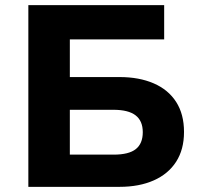

<svg xmlns="http://www.w3.org/2000/svg" viewBox="-20 -725 771 745"><path d="M90 0V-705H617V-572H251V-426H444Q520 -426 576.5 -401.5Q633 -377 663.5 -329.5Q694 -282 694 -213Q694 -145 663.5 -97.5Q633 -50 576.5 -25Q520 0 444 0ZM251 -125H421Q480 -125 507 -146.5Q534 -168 534 -212Q534 -256 506 -277.5Q478 -299 420 -299H251Z"/></svg>

Font: Nunito Sans 7pt ExtraBold
Style: Regular
Weight: 800
Designer: Vernon Adams
Foundry: Vernon Adams
Version: Version 3.101;gftools[0.9.27]